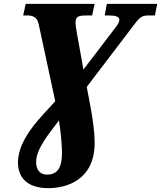

<svg xmlns="http://www.w3.org/2000/svg" viewBox="-20 -734 834 994"><path d="M231 240C319 240 470 202 470 5C470 -91 439 -229 429 -284L665 -594C702 -644 713 -654 749 -654H782L794 -714H533L522 -654H544C579 -654 597 -647 598 -633C598 -620 590 -606 573 -585L412 -374L379 -557C372 -594 371 -609 371 -620C371 -653 395 -654 435 -654H457L470 -714H113L100 -654H119C146 -654 171 -649 180 -610L266 -210C206 -141 73 -22 73 107C73 172 107 240 231 240ZM223 170C183 170 167 140 167 105C167 37 232 -40 285 -110C295 -51 300 9 301 56C301 135 277 170 223 170Z"/></svg>

Font: Noto Serif SemiCondensed Black
Style: Italic
Weight: 900
Width: 4
Italic angle: -12°
Designer: Monotype Design Team
Foundry: Monotype Imaging Inc.
Version: Version 2.014